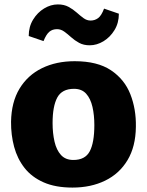

<svg xmlns="http://www.w3.org/2000/svg" viewBox="-20 -841 665 869"><path d="M308 8Q231 8 177.2 -15.8Q123.5 -39.5 91 -81Q58.5 -122.5 44 -176.2Q29.5 -230 30 -290Q31.5 -379 68.5 -440Q105.5 -501 170 -532.5Q234.5 -564 318 -564Q421 -564 482.2 -523Q543.5 -482 570 -414.5Q596.5 -347 595 -267Q594 -177.5 557.2 -116.2Q520.5 -55 456 -23.5Q391.5 8 308 8ZM312 -117Q365.5 -117 386.2 -156.2Q407 -195.5 407 -275Q407 -320 398.5 -357.2Q390 -394.5 370 -416.8Q350 -439 315 -439Q260.5 -439 239.2 -399.5Q218 -360 218 -284Q218 -238 226.8 -200Q235.5 -162 256 -139.5Q276.5 -117 312 -117ZM386 -636Q358.5 -636 338.2 -647Q318 -658 302 -672.5Q286 -687 270.8 -698Q255.5 -709 238 -709Q217 -709 203 -697Q189 -685 177 -655L110 -678Q110 -720 129.8 -752.2Q149.5 -784.5 179.8 -802.8Q210 -821 242 -821Q270 -821 290.2 -810Q310.5 -799 326.8 -784.5Q343 -770 358 -759Q373 -748 390 -748Q409 -748 424 -759Q439 -770 451 -802L518 -779Q518 -737 498.2 -704.8Q478.5 -672.5 448.2 -654.2Q418 -636 386 -636Z"/></svg>

Font: Merriweather Sans ExtraBold
Style: Regular
Weight: 800
Designer: Eben Sorkin
Foundry: Eben Sorkin
Version: Version 2.001; ttfautohint (v1.8.3)